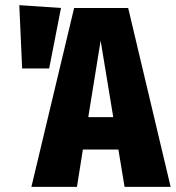

<svg xmlns="http://www.w3.org/2000/svg" viewBox="-20 -726 683 746"><path d="M464 0 440 -145H302L279 0H102L268 -695H478L643 0ZM323 -271H420L371 -568ZM55 -706 217 -695 171 -460H66Z"/></svg>

Font: Fira Sans Extra Condensed ExtraBold
Style: Regular
Weight: 800
Width: 1
Designer: Carrois Corporate & Edenspiekermann AG
Foundry: Carrois Corporate GbR & Edenspiekermann AG
Version: Version 4.203